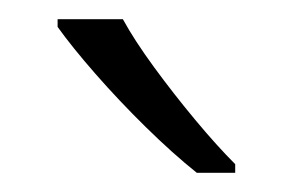

<svg xmlns="http://www.w3.org/2000/svg" viewBox="-20 -786 305 200"><path d="M108 -766Q120 -744 140.5 -716Q161 -688 183.5 -661Q206 -634 225 -615V-606H185Q160 -626 132 -653.5Q104 -681 79.5 -709Q55 -737 40 -758V-766Z"/></svg>

Font: Noto Sans Sinhala Light
Style: Regular
Weight: 300
Designer: Jelle Bosma - Monotype Design Team
Foundry: Monotype Imaging Inc.
Version: Version 2.006; ttfautohint (v1.8.4.7-5d5b)